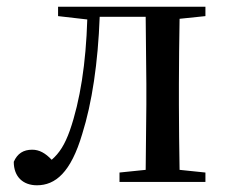

<svg xmlns="http://www.w3.org/2000/svg" viewBox="-20 -542 677 572"><path d="M413 0H592V-28L515 -36C514 -92 513 -175 513 -230V-292C513 -346 514 -430 515 -486L592 -494V-522H153V-494L240 -484C236 -354 219 -242 188 -153C173 -111 157 -86 134 -66C115 -86 97 -96 76 -96C50 -96 32 -85 21 -60C21 -15 49 10 90 10C145 10 191 -28 225 -143C254 -235 272 -355 277 -492H414L416 -292V-230L414 -36L336 -28V0Z"/></svg>

Font: Noto Serif HK Medium
Style: Regular
Weight: 500
Designer: Ryoko NISHIZUKA 西塚涼子 (kana & ideographs); Frank Grießhammer (Latin, Greek & Cyrillic); Wenlong ZHANG 张文龙 (bopomofo); San
Foundry: Adobe
Version: Version 2.001;hotconv 1.1.0;makeotfexe 2.6.0